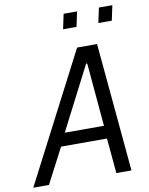

<svg xmlns="http://www.w3.org/2000/svg" viewBox="-122 -945 788 1013"><g transform="rotate(-10 272.5 -438.0)"><path d="M-27 0 329 -688H436L499 0H418L401 -188H155L57 0ZM187 -257H397L367 -596H361ZM462 -796 479 -876H551L534 -796ZM273 -796 290 -876H362L345 -796Z"/></g></svg>

Font: Saira SemiCondensed
Style: Italic
Weight: 400
Width: 4
Italic angle: -12°
Designer: Hector Gatti with collaboration of the Omnibus-Type team
Foundry: Omnibus-Type
Version: Version 1.101